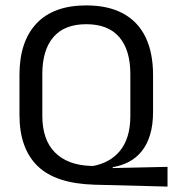

<svg xmlns="http://www.w3.org/2000/svg" viewBox="-20 -671 640 710"><path d="M599.5 19 329.5 12Q185.5 8 118.8 -57.2Q52 -122.5 52 -246V-393.5Q52 -517.5 115 -584.2Q178 -651 299 -651Q380 -651 435 -621.2Q490 -591.5 518 -534Q546 -476.5 546 -393.5V-258Q546 -209 535 -172.8Q524 -136.5 504.2 -112Q484.5 -87.5 457.5 -73Q430.5 -58.5 397.5 -53L396 -49.5L599.5 -54ZM315 -57.5H326Q354 -63 378.8 -76.2Q403.5 -89.5 422.2 -111.5Q441 -133.5 451.5 -166Q462 -198.5 462 -242.5V-397Q462 -486 421 -533.8Q380 -581.5 299 -581.5Q218.5 -581.5 177.5 -533.8Q136.5 -486 136.5 -397V-242.5Q136.5 -154.5 183 -107.5Q229.5 -60.5 315 -57.5Z"/></svg>

Font: Anek Gurmukhi
Style: Regular
Weight: 400
Designer: Sarang Kulkarni (Gurmukhi), Yesha Goshar (Latin)
Foundry: Ek Type
Version: Version 1.003